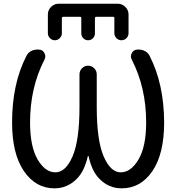

<svg xmlns="http://www.w3.org/2000/svg" viewBox="-20 -1023 944 1032"><path d="M320.3 -932.6Q312.5 -932.6 312.5 -925.8V-843.8Q312.5 -829.1 301.3 -817.9Q290 -806.6 274.9 -806.6Q259.8 -806.6 248.5 -817.9Q237.3 -829.1 237.3 -843.8V-945.3Q237.3 -968.8 254.4 -985.8Q271.5 -1002.9 294.9 -1002.9H613.3Q636.7 -1002.9 653.8 -985.8Q670.9 -968.8 670.9 -945.3V-844.7Q670.9 -829.1 659.7 -817.9Q648.4 -806.6 632.8 -806.6Q617.2 -806.6 606 -817.9Q594.7 -829.1 594.7 -844.7V-925.8Q594.7 -932.6 587.9 -932.6H498Q490.2 -932.6 490.2 -925.8V-843.8Q490.2 -828.1 479.5 -817.4Q468.8 -806.6 453.6 -806.6Q438.5 -806.6 427.7 -817.4Q417 -828.1 417 -843.8V-925.8Q417 -932.6 410.2 -932.6ZM456.1 -183.6Q455.1 -184.6 454.1 -184.6Q453.1 -184.6 452.1 -183.6Q433.6 -102.5 392.6 -61.5Q341.8 -10.7 272.5 -10.7Q171.9 -10.7 108.4 -103.5Q44.9 -196.3 44.9 -365.2Q44.9 -572.3 122.1 -722.7Q131.8 -742.2 152.3 -751Q166 -756.8 179.7 -756.8Q187.5 -756.8 195.3 -755.9Q212.9 -752 219.7 -735.4Q223.6 -727.5 223.6 -719.7Q223.6 -710.9 218.8 -702.1Q141.6 -551.8 141.6 -365.2Q141.6 -235.4 182.1 -166Q222.7 -96.7 277.8 -96.7Q333 -96.7 370.1 -182.6Q407.2 -268.6 407.2 -448.2V-623Q407.2 -642.6 420.9 -656.2Q434.6 -669.9 453.6 -669.9Q472.7 -669.9 486.3 -656.2Q500 -642.6 500 -623V-448.2Q500 -268.6 537.1 -182.6Q574.2 -96.7 628.9 -96.7Q683.6 -96.7 724.6 -166Q765.6 -235.4 765.6 -365.2Q765.6 -551.8 688.5 -702.1Q683.6 -710.9 683.6 -719.7Q683.6 -727.5 687.5 -735.4Q694.3 -752 711.9 -755.9Q719.7 -756.8 726.6 -756.8Q740.2 -756.8 753.9 -751Q774.4 -742.2 784.2 -722.7Q861.3 -572.3 862.3 -365.2Q862.3 -196.3 799.3 -103.5Q736.3 -10.7 633.8 -10.7Q564.5 -10.7 514.6 -61.5Q473.6 -102.5 456.1 -183.6Z"/></svg>

Font: Gen Jyuu Gothic Regular
Style: Regular
Weight: 400
Designer: [Source Han Sans]
Ryoko NISHIZUKA  (kana & ideographs); Paul D. Hunt (Latin, Greek & Cyrillic); Wenlong ZHANG  (bopomofo
Version: Version 1.002.20150607